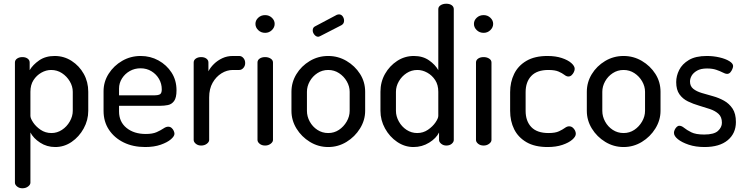

<svg xmlns="http://www.w3.org/2000/svg" viewBox="-20 -780 3996 1029"><path d="M100 229Q83 229 71.5 219.5Q60 210 60 199V-445Q60 -458 71.5 -466Q83 -474 100 -474Q117 -474 128 -466Q139 -458 139 -445V-404Q156 -433 190 -456.5Q224 -480 273 -480Q323 -480 364 -453.5Q405 -427 429 -384Q453 -341 453 -288V-186Q453 -136 428.5 -91.5Q404 -47 364 -19.5Q324 8 276 8Q231 8 195 -15.5Q159 -39 143 -70V199Q143 210 130.5 219.5Q118 229 100 229ZM256 -67Q286 -67 312 -84Q338 -101 354 -129Q370 -157 370 -186V-288Q370 -317 354 -344Q338 -371 312 -388Q286 -405 254 -405Q227 -405 201.5 -390.5Q176 -376 159.5 -350.5Q143 -325 143 -288V-159Q143 -146 157.5 -124Q172 -102 197.5 -84.5Q223 -67 256 -67Z M758 8Q693 8 643 -16.5Q593 -41 564 -84.5Q535 -128 535 -186V-291Q535 -342 562.5 -385Q590 -428 635 -454Q680 -480 734 -480Q786 -480 829.5 -456Q873 -432 899.5 -391Q926 -350 926 -296Q926 -256 913 -238.5Q900 -221 880 -217Q860 -213 838 -213H618V-183Q618 -127 658 -94.5Q698 -62 761 -62Q798 -62 820 -72Q842 -82 856 -91.5Q870 -101 881 -101Q892 -101 899.5 -94.5Q907 -88 911 -79Q915 -70 915 -63Q915 -50 896 -33.5Q877 -17 841.5 -4.5Q806 8 758 8ZM618 -269H803Q830 -269 838.5 -275.5Q847 -282 847 -301Q847 -331 832.5 -356.5Q818 -382 792 -398Q766 -414 733 -414Q702 -414 676 -399.5Q650 -385 634 -360Q618 -335 618 -305Z M1058 0Q1041 0 1029.5 -9.5Q1018 -19 1018 -30V-445Q1018 -458 1029.5 -466Q1041 -474 1058 -474Q1075 -474 1086 -466Q1097 -458 1097 -445V-398Q1108 -419 1127 -437.5Q1146 -456 1171.5 -468Q1197 -480 1228 -480H1262Q1275 -480 1284.5 -469Q1294 -458 1294 -442Q1294 -427 1284.5 -416Q1275 -405 1262 -405H1228Q1196 -405 1167 -387Q1138 -369 1119.5 -336.5Q1101 -304 1101 -258V-30Q1101 -19 1088.5 -9.5Q1076 0 1058 0Z M1401 0Q1383 0 1371.5 -9.5Q1360 -19 1360 -30V-445Q1360 -458 1371.5 -466Q1383 -474 1401 -474Q1418 -474 1430.5 -466Q1443 -458 1443 -445V-30Q1443 -19 1430.5 -9.5Q1418 0 1401 0ZM1401 -604Q1379 -604 1364 -618.5Q1349 -633 1349 -652Q1349 -671 1364 -685Q1379 -699 1401 -699Q1422 -699 1437 -685Q1452 -671 1452 -652Q1452 -633 1437 -618.5Q1422 -604 1401 -604Z M1739 8Q1686 8 1641 -19.5Q1596 -47 1569 -91Q1542 -135 1542 -186V-288Q1542 -339 1568.5 -382.5Q1595 -426 1640 -453Q1685 -480 1739 -480Q1792 -480 1837 -453.5Q1882 -427 1909.5 -384Q1937 -341 1937 -288V-186Q1937 -136 1909.5 -91.5Q1882 -47 1837 -19.5Q1792 8 1739 8ZM1739 -67Q1771 -67 1796.5 -84Q1822 -101 1838 -128.5Q1854 -156 1854 -186V-288Q1854 -317 1838.5 -344Q1823 -371 1797 -388Q1771 -405 1739 -405Q1707 -405 1681 -388Q1655 -371 1640 -344Q1625 -317 1625 -288V-186Q1625 -156 1640 -128.5Q1655 -101 1681 -84Q1707 -67 1739 -67ZM1686 -583Q1674 -583 1665 -594Q1656 -605 1656 -617Q1656 -633 1669 -639L1786 -701Q1792 -703 1796 -703Q1809 -703 1816.5 -692.5Q1824 -682 1824 -669Q1824 -653 1810 -645L1697 -587Q1694 -586 1691.5 -584.5Q1689 -583 1686 -583Z M2196 8Q2149 8 2108.5 -19.5Q2068 -47 2043.5 -91.5Q2019 -136 2019 -186V-288Q2019 -341 2043.5 -384Q2068 -427 2108.5 -453.5Q2149 -480 2198 -480Q2246 -480 2279.5 -456.5Q2313 -433 2329 -404V-731Q2329 -744 2341.5 -752Q2354 -760 2372 -760Q2390 -760 2401 -752Q2412 -744 2412 -731V-30Q2412 -19 2401 -9.5Q2390 0 2372 0Q2356 0 2344.5 -9.5Q2333 -19 2333 -30V-70Q2318 -39 2280 -15.5Q2242 8 2196 8ZM2216 -67Q2248 -67 2273.5 -84.5Q2299 -102 2314 -124Q2329 -146 2329 -159V-288Q2329 -325 2312.5 -350.5Q2296 -376 2270 -390.5Q2244 -405 2217 -405Q2185 -405 2159 -388Q2133 -371 2117.5 -344Q2102 -317 2102 -288V-186Q2102 -157 2117.5 -129Q2133 -101 2159 -84Q2185 -67 2216 -67Z M2572 0Q2554 0 2542.5 -9.5Q2531 -19 2531 -30V-445Q2531 -458 2542.5 -466Q2554 -474 2572 -474Q2589 -474 2601.5 -466Q2614 -458 2614 -445V-30Q2614 -19 2601.5 -9.5Q2589 0 2572 0ZM2572 -604Q2550 -604 2535 -618.5Q2520 -633 2520 -652Q2520 -671 2535 -685Q2550 -699 2572 -699Q2593 -699 2608 -685Q2623 -671 2623 -652Q2623 -633 2608 -618.5Q2593 -604 2572 -604Z M2915 8Q2846 8 2801.5 -18Q2757 -44 2735.5 -87.5Q2714 -131 2714 -186V-286Q2714 -340 2735.5 -384Q2757 -428 2801.5 -454Q2846 -480 2914 -480Q2958 -480 2991 -469Q3024 -458 3042 -442Q3060 -426 3060 -411Q3060 -403 3055.5 -393.5Q3051 -384 3043.5 -377Q3036 -370 3026 -370Q3016 -370 3004.5 -379Q2993 -388 2973.5 -396.5Q2954 -405 2919 -405Q2858 -405 2827.5 -373Q2797 -341 2797 -286V-186Q2797 -131 2827.5 -99Q2858 -67 2920 -67Q2956 -67 2976 -76.5Q2996 -86 3007.5 -94.5Q3019 -103 3030 -103Q3041 -103 3049 -96.5Q3057 -90 3061.5 -81Q3066 -72 3066 -63Q3066 -48 3047 -31.5Q3028 -15 2994 -3.5Q2960 8 2915 8Z M3322 8Q3269 8 3224 -19.5Q3179 -47 3152 -91Q3125 -135 3125 -186V-288Q3125 -339 3151.5 -382.5Q3178 -426 3223 -453Q3268 -480 3322 -480Q3375 -480 3420 -453.5Q3465 -427 3492.5 -384Q3520 -341 3520 -288V-186Q3520 -136 3492.5 -91.5Q3465 -47 3420 -19.5Q3375 8 3322 8ZM3322 -67Q3354 -67 3379.5 -84Q3405 -101 3421 -128.5Q3437 -156 3437 -186V-288Q3437 -317 3421.5 -344Q3406 -371 3380 -388Q3354 -405 3322 -405Q3290 -405 3264 -388Q3238 -371 3223 -344Q3208 -317 3208 -288V-186Q3208 -156 3223 -128.5Q3238 -101 3264 -84Q3290 -67 3322 -67Z M3756 8Q3708 8 3671 -4.5Q3634 -17 3613 -34Q3592 -51 3592 -68Q3592 -76 3596 -84.5Q3600 -93 3606.5 -99.5Q3613 -106 3621 -106Q3633 -106 3647 -94.5Q3661 -83 3685 -71Q3709 -59 3754 -59Q3807 -59 3828 -78.5Q3849 -98 3849 -122Q3849 -153 3831 -169.5Q3813 -186 3785 -195.5Q3757 -205 3726 -214Q3695 -223 3667 -236.5Q3639 -250 3621.5 -274.5Q3604 -299 3604 -340Q3604 -373 3620 -405Q3636 -437 3672 -458.5Q3708 -480 3768 -480Q3803 -480 3835.5 -472.5Q3868 -465 3888.5 -452.5Q3909 -440 3909 -426Q3909 -420 3905 -410Q3901 -400 3894 -392Q3887 -384 3876 -384Q3868 -384 3853.5 -391.5Q3839 -399 3818.5 -406Q3798 -413 3769 -413Q3736 -413 3716 -401.5Q3696 -390 3687 -374.5Q3678 -359 3678 -343Q3678 -318 3695.5 -304Q3713 -290 3741.5 -281.5Q3770 -273 3801 -264.5Q3832 -256 3860 -240.5Q3888 -225 3906 -198Q3924 -171 3924 -126Q3924 -65 3880 -28.5Q3836 8 3756 8Z"/></svg>

Font: Dosis Medium
Style: Regular
Weight: 500
Designer: EdgarTolentino, PabloImpallari, IginoMarini
Foundry: EdgarTolentino, PabloImpallari, IginoMarini
Version: Version 3.001; ttfautohint (v1.8.2)